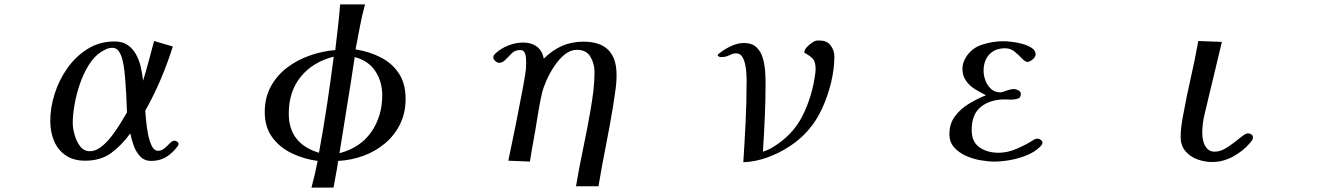

<svg xmlns="http://www.w3.org/2000/svg" viewBox="-20 -731 6040 871"><path d="M556 -221Q555 -259 553 -296.5Q551 -334 548 -371Q547 -384 544.5 -407.5Q542 -431 536.5 -455.5Q531 -480 520 -497Q509 -514 491 -514Q475 -514 463 -508.5Q451 -503 438 -495Q406 -474 382 -435Q358 -396 342 -349Q326 -302 318 -255.5Q310 -209 310 -173Q310 -151 318 -121Q326 -91 343 -68Q360 -45 388 -45Q413 -45 438.5 -64.5Q464 -84 486.5 -113.5Q509 -143 527 -172.5Q545 -202 556 -221ZM790 -78Q790 -71 783 -64Q761 -35 732.5 -18Q704 -1 666 -1Q635 -1 615.5 -22Q596 -43 586 -72Q576 -101 571 -126Q532 -72 484.5 -37Q437 -2 366 -2Q313 -2 277.5 -26.5Q242 -51 225 -92Q208 -133 208 -182Q208 -242 228 -305.5Q248 -369 286.5 -423Q325 -477 379 -510Q433 -543 500 -543Q536 -543 559.5 -526.5Q583 -510 597.5 -483.5Q612 -457 619 -425.5Q626 -394 629 -365Q643 -410 655 -455Q667 -500 679 -545L764 -520Q740 -444 709 -371Q678 -298 639 -229Q640 -216 642.5 -187Q645 -158 651 -125.5Q657 -93 668 -70Q679 -47 697 -47Q713 -47 726.5 -58.5Q740 -70 751 -81.5Q762 -93 772 -93Q777 -93 783.5 -88.5Q790 -84 790 -78Z M1494 -474Q1399 -450 1344.5 -383Q1290 -316 1290 -216Q1290 -146 1325 -102Q1360 -58 1427 -38Q1447 -146 1463.5 -255.5Q1480 -365 1494 -474ZM1714 -299Q1714 -361 1682.5 -408.5Q1651 -456 1589 -472Q1573 -363 1555 -254.5Q1537 -146 1520 -36Q1615 -61 1664.5 -132.5Q1714 -204 1714 -299ZM1820 -282Q1820 -219 1795 -168Q1770 -117 1726.5 -80.5Q1683 -44 1628 -24Q1573 -4 1514 -1Q1510 30 1504 60Q1498 90 1493 120H1393Q1401 90 1408 60Q1415 30 1421 -1Q1360 -9 1305 -35Q1250 -61 1215.5 -107.5Q1181 -154 1181 -222Q1181 -288 1208.5 -338.5Q1236 -389 1282 -424Q1328 -459 1385 -479Q1442 -499 1501 -504Q1507 -556 1513 -607.5Q1519 -659 1523 -711H1636Q1622 -661 1612.5 -609.5Q1603 -558 1593 -507Q1656 -497 1707.5 -470.5Q1759 -444 1789.5 -398Q1820 -352 1820 -282Z M2777 -392Q2777 -355 2771.5 -319Q2766 -283 2761 -248Q2746 -157 2728 -67Q2710 23 2695 114H2593Q2608 25 2626.5 -62.5Q2645 -150 2660 -238Q2667 -279 2672 -320.5Q2677 -362 2677 -404Q2677 -442 2658.5 -473.5Q2640 -505 2597 -505Q2568 -505 2542 -484Q2516 -463 2495 -431.5Q2474 -400 2459.5 -367Q2445 -334 2439 -310Q2432 -279 2426.5 -248.5Q2421 -218 2416 -187Q2409 -140 2400 -92.5Q2391 -45 2384 2L2286 -2Q2321 -167 2352 -332Q2357 -361 2362 -389Q2367 -417 2367 -445Q2367 -456 2366 -469.5Q2365 -483 2359.5 -493.5Q2354 -504 2339 -504Q2317 -504 2302 -489.5Q2287 -475 2273.5 -460.5Q2260 -446 2244 -446Q2236 -446 2227 -454Q2218 -462 2218 -470Q2218 -476 2220 -479.5Q2222 -483 2226 -487Q2251 -511 2285.5 -524.5Q2320 -538 2354 -538Q2391 -538 2415.5 -519.5Q2440 -501 2447 -465Q2485 -503 2529 -522.5Q2573 -542 2627 -542Q2777 -542 2777 -392Z M3765 -474Q3765 -419 3750.5 -358Q3736 -297 3710 -240Q3684 -183 3647 -141Q3613 -101 3564 -68.5Q3515 -36 3460.5 -16.5Q3406 3 3352 5Q3358 -87 3362.5 -179Q3367 -271 3367 -364Q3367 -376 3366 -396.5Q3365 -417 3360.5 -438.5Q3356 -460 3346.5 -474.5Q3337 -489 3319 -489Q3305 -489 3289 -480.5Q3273 -472 3252 -472Q3248 -472 3242 -474Q3236 -476 3236 -480Q3236 -485 3241 -487Q3263 -506 3294.5 -521Q3326 -536 3355 -536Q3390 -536 3410 -518Q3430 -500 3439 -472Q3448 -444 3450.5 -413.5Q3453 -383 3453 -357Q3453 -278 3449.5 -199.5Q3446 -121 3441 -43Q3451 -46 3460.5 -50Q3470 -54 3479 -59Q3575 -115 3620.5 -205.5Q3666 -296 3679 -402Q3679 -406 3679.5 -409Q3680 -412 3680 -415Q3680 -449 3669 -462.5Q3658 -476 3629 -492Q3629 -492 3629 -493Q3629 -494 3629 -495Q3629 -504 3638 -514.5Q3647 -525 3658.5 -533.5Q3670 -542 3677 -545Q3682 -547 3688 -547Q3694 -547 3700 -547Q3731 -547 3748 -525Q3765 -503 3765 -474Z M4709 -84Q4709 -78 4706 -74Q4703 -70 4698 -65Q4675 -42 4638.5 -27Q4602 -12 4563 -5Q4524 2 4491 2Q4463 2 4428 -4Q4393 -10 4361 -24.5Q4329 -39 4308 -63Q4287 -87 4287 -123Q4287 -170 4312.5 -204Q4338 -238 4376.5 -261Q4415 -284 4453 -299Q4428 -311 4403 -326.5Q4378 -342 4362 -365Q4346 -388 4346 -419Q4346 -433 4350 -445.5Q4354 -458 4361 -470Q4387 -513 4435.5 -528.5Q4484 -544 4531 -544Q4544 -544 4568 -541.5Q4592 -539 4617.5 -532Q4643 -525 4660.5 -513.5Q4678 -502 4678 -484Q4678 -473 4664.5 -461.5Q4651 -450 4641 -450Q4631 -450 4616.5 -465.5Q4602 -481 4583 -496.5Q4564 -512 4540 -512Q4494 -512 4468 -484Q4442 -456 4442 -410Q4442 -388 4450.5 -365.5Q4459 -343 4476 -327.5Q4493 -312 4518 -312Q4525 -312 4545 -319.5Q4565 -327 4581 -327Q4589 -327 4600 -321Q4611 -315 4611 -305Q4611 -287 4596 -283Q4581 -279 4567 -279Q4560 -279 4553 -279.5Q4546 -280 4539 -280Q4472 -280 4430 -246.5Q4388 -213 4388 -142Q4388 -87 4423.5 -62.5Q4459 -38 4510 -38Q4550 -38 4592 -56Q4634 -74 4667 -95Q4669 -97 4673 -99Q4679 -102 4687 -102Q4694 -102 4701.5 -96.5Q4709 -91 4709 -84Z M5664 -108Q5664 -100 5660 -94.5Q5656 -89 5651 -83Q5620 -46 5574 -21Q5528 4 5479 4Q5445 4 5412 -8Q5379 -20 5357.5 -45.5Q5336 -71 5336 -109Q5336 -135 5339.5 -161Q5343 -187 5348 -212Q5363 -295 5382 -378Q5401 -461 5416 -545L5523 -541Q5509 -481 5494.5 -421.5Q5480 -362 5466 -303Q5456 -259 5445 -215Q5434 -171 5434 -125Q5434 -108 5439 -89Q5444 -70 5456.5 -56.5Q5469 -43 5490 -43Q5513 -43 5535.5 -55.5Q5558 -68 5578.5 -84.5Q5599 -101 5615.5 -113.5Q5632 -126 5642 -126Q5650 -126 5657 -121Q5664 -116 5664 -108Z"/></svg>

Font: Kaisei HarunoUmi Medium
Style: Regular
Weight: 500
Designer: Font-Kai, 金井和夫
Foundry: KAZUO KANAI
Version: Version 5.003